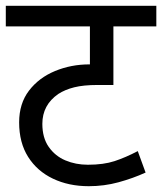

<svg xmlns="http://www.w3.org/2000/svg" viewBox="-20 -642 559 662"><path d="M519 -551H371V-349H316Q268 -349 236 -341Q204 -333 181 -318Q126 -280 126 -215Q126 -167 148 -135.5Q170 -104 205.5 -89Q241 -74 283 -74Q337 -74 375 -86.5Q413 -99 455 -121L482 -47Q438 -27 388.5 -13.5Q339 0 286 0Q217 0 162.5 -26Q108 -52 77 -101Q46 -150 46 -220Q46 -285 80 -329.5Q114 -374 169.5 -397Q225 -420 288 -420H290V-551H0V-622H519Z"/></svg>

Font: Go Noto Kurrent-Regular
Style: Regular
Weight: 400
Designer: Monotype Design Team
Foundry: Monotype Imaging Inc.
Version: Version 2.012; ttfautohint (v1.8.4.7-5d5b)